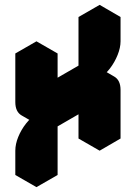

<svg xmlns="http://www.w3.org/2000/svg" viewBox="-20 -720 560 790"><path d="M390 -100V-300L217 -200Q182 -180 156 -195Q130 -210 130 -250V-450L217 -500V-300L390 -400Q424 -420 450 -405Q476 -390 476 -350V-150ZM130 50V-50Q130 -77 142 -106.5Q154 -136 174 -161.5Q194 -187 217 -200V0ZM390 -400V-600L476 -650V-550Q476 -524 464 -494Q452 -464 432.5 -438.5Q413 -413 390 -400ZM390 -300V-100L303 -150V-350ZM217 -200Q194 -187 174 -161.5Q154 -136 142 -106.5Q130 -77 130 -50V50L43 0V-100Q43 -127 55 -156.5Q67 -186 87 -211.5Q107 -237 130 -250ZM476 -650 390 -600 303 -650 390 -700ZM450 -405Q424 -420 390 -400L217 -300L130 -350L303 -450Q338 -470 364 -455ZM217 -500 130 -450 43 -500 130 -550ZM130 -450V-250Q130 -210 156 -195L69 -245Q43 -260 43 -300V-500ZM390 -600V-400L303 -450V-650Z"/></svg>

Font: Nabla
Style: Regular
Weight: 400
Designer: Arthur Reinders Folmer
Foundry: Typearture
Version: Version 1.002